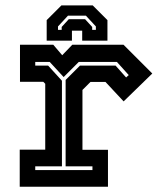

<svg xmlns="http://www.w3.org/2000/svg" viewBox="-20 -710 614 730"><path d="M55 0V-141H152V-391.5L144.5 -399H56V-540H182.5L216.5 -500L255 -540H449.5L559 -430.5L450 -324.5L381 -398.5H324L293.5 -368V-140.5H390.5V0ZM114 -63.5H331.5V-77.5H229.5V-406L284 -460.5H419.5L459.5 -415.5L469.5 -424.5L424.5 -474.5H279.5L222 -417L169 -474.5H114V-460.5H163L215.5 -403V-77.5H114ZM332.5 -689.5 388.5 -633.5V-555.5H292.5V-593.5H253.5V-555.5H157.5V-633.5L213.5 -689.5ZM306.5 -650.5H238.5L200.5 -609.5V-596.5H214.5V-607.5L241.5 -637H303.5L330.5 -607.5V-596.5H344.5V-609.5Z"/></svg>

Font: Tourney
Style: Bold
Weight: 700
Designer: Tyler Finck
Foundry: Etcetera Type Co
Version: Version 1.015